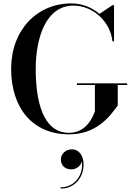

<svg xmlns="http://www.w3.org/2000/svg" viewBox="-20 -780 782 1129"><path d="M432.5 -290V-280H538V-125C525.5 -93 489.5 1 385.5 1C229 1 190 -193 190 -375C190 -557 250 -747 411.5 -747C528 -747 629.5 -651.5 641 -537.5H650.5V-750H642L565 -698.5C520.5 -736.5 462 -760 400 -760C197 -760 45.5 -603 45.5 -375C45.5 -147 170 10 385.5 10C548.5 10 625 -94.5 672.5 -160V-280H728V-290ZM338 157C338 189.5 359 216 399.5 216C431 216 456.5 193 461.5 168C472.5 250.5 418 321.5 336.5 321.5V329C421.5 329 471.5 261.5 471.5 187.5C471.5 131 441 98 403.5 98C367 98 338 124.5 338 157Z"/></svg>

Font: Bodoni* 24pt Medium
Style: Regular
Weight: 500
Version: Version 2.3